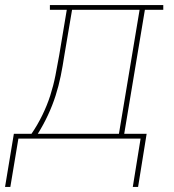

<svg xmlns="http://www.w3.org/2000/svg" viewBox="-72 -550 692 762"><path d="M455 192 486 0H1L-31 192H-52L-17 -19H53Q77 -54 96 -93Q115 -132 127.5 -171Q140 -210 148 -250.5Q156 -291 163 -331L193 -511H126V-530H576V-511H503L421 -19H510L476 192ZM400 -19 482 -511H214L183 -328Q177 -288 169 -248.5Q161 -209 148.5 -170Q136 -131 118 -92.5Q100 -54 78 -19Z"/></svg>

Font: Iosevka Slab ThExObl
Style: Regular
Weight: 100
Width: 7
Italic angle: -9°
Monospace: yes
Designer: Belleve Invis
Foundry: Belleve Invis
Version: Version 11.1.1; ttfautohint (v1.8.3)